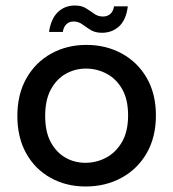

<svg xmlns="http://www.w3.org/2000/svg" viewBox="-20 -670 629 697"><path d="M158 -554Q165 -602 190 -626Q215 -650 252 -650Q276 -650 292 -640Q308 -630 322 -620Q336 -610 354 -610Q369 -610 380 -619Q391 -628 394 -647H444Q438 -598 412.5 -574.5Q387 -551 350 -551Q326 -551 309.5 -561Q293 -571 279 -581.5Q265 -592 247 -592Q232 -592 221.5 -582.5Q211 -573 208 -554ZM291 7Q220 7 163.5 -24.5Q107 -56 75 -113.5Q43 -171 43 -249Q43 -328 76 -386Q109 -444 166 -475.5Q223 -507 294 -507Q365 -507 422.5 -475.5Q480 -444 513 -386.5Q546 -329 546 -251Q546 -172 512.5 -114Q479 -56 421 -24.5Q363 7 291 7ZM290 -79Q330 -79 365 -97.5Q400 -116 422.5 -154Q445 -192 445 -251Q445 -309 423.5 -346.5Q402 -384 367 -402.5Q332 -421 292 -421Q253 -421 219.5 -402.5Q186 -384 165 -346Q144 -308 144 -249Q144 -191 164.5 -153.5Q185 -116 218 -97.5Q251 -79 290 -79Z"/></svg>

Font: Albert Sans Medium
Style: Regular
Weight: 500
Designer: Andreas Rasmussen
Foundry: a.Foundry
Version: Version 1.025